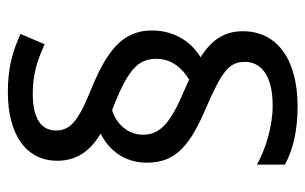

<svg xmlns="http://www.w3.org/2000/svg" viewBox="-168 -636 796 501"><g transform="rotate(-90 230.5 -385.0)"><path d="M57 -400C57 -322 106 -286 202 -245C298 -203 320 -185 320 -144C320 -105 288 -72 206 -72C151 -72 91 -91 52 -113V-40C91 -19 139 -7 204 -7C326 -7 400 -60 400 -150C400 -198 377 -232 332 -260C370 -283 402 -326 402 -387C402 -464 348 -504 255 -543C171 -577 141 -597 141 -637C141 -675 170 -698 238 -698C289 -698 324 -686 366 -667L393 -730C346 -751 305 -763 241 -763C130 -763 62 -715 62 -634C62 -584 87 -548 133 -521C91 -500 57 -460 57 -400ZM130 -410C130 -450 158 -480 194 -491C301 -450 328 -423 328 -375C328 -335 303 -308 274 -290L247 -302C164 -337 130 -364 130 -410Z"/></g></svg>

Font: Noto Sans Malayalam SemiCondensed
Style: Regular
Weight: 400
Width: 4
Designer: Jelle Bosma - Monotype Design Team
Foundry: Monotype Imaging Inc.
Version: Version 2.104